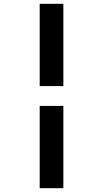

<svg xmlns="http://www.w3.org/2000/svg" viewBox="-20 -843 540 1006"><path d="M188 -392V-823H312V-392ZM188 143V-288H312V143Z"/></svg>

Font: Iosevka Term Curly Extrabold
Style: Regular
Weight: 800
Designer: Belleve Invis
Foundry: Belleve Invis
Version: Version 32.3.0